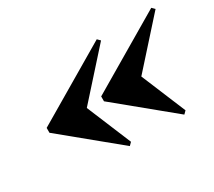

<svg xmlns="http://www.w3.org/2000/svg" viewBox="-98 -815 954 854"><g transform="rotate(-30 379.5 -387.5)"><path d="M635 -145 355 -375V-400L745 -630L759 -616L554 -387.5L649 -159ZM355 -145 75 -375V-400L465 -630L479 -616L274 -387.5L369 -159Z"/></g></svg>

Font: Bodoni Moda 9pt ExtraBold
Style: Italic
Weight: 800
Italic angle: -13°
Designer: Owen Earl
Foundry: indestructible type
Version: Version 2.004